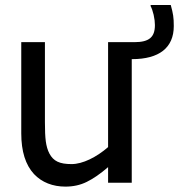

<svg xmlns="http://www.w3.org/2000/svg" viewBox="-20 -709 694 745"><path d="M491.2 -479.5H492.2C597.2 -479.5 654.3 -523.4 654.3 -607.9C654.3 -641.1 651.9 -655.8 642.6 -689.5H564.5V-685.1C568.8 -677.2 572.8 -666 576.2 -651.4C579.6 -636.2 581.1 -623 581.1 -611.8C581.1 -564.9 559.1 -545.4 501 -545.4H399.4V-138.2C354.5 -99.1 300.8 -72.3 257.8 -72.3C210.4 -72.3 187.5 -84 171.9 -112.8C164.6 -126.5 160.2 -142.6 157.7 -160.6C155.3 -178.7 154.3 -203.1 154.3 -234.9V-545.4H62.5V-191.4C62.5 -121.6 79.1 -69.3 111.8 -33.7C142.6 -1 185.1 15.1 233.9 15.1C263.7 15.1 291.5 9.3 316.9 -3.4C341.8 -15.6 369.6 -34.7 399.4 -60.5V0H491.2Z"/></svg>

Font: SG Kara
Style: Regular
Weight: 400
Designer: Damoon Khanjanzadeh
Version: Version 1.000